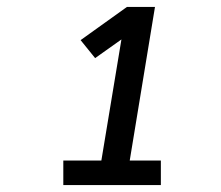

<svg xmlns="http://www.w3.org/2000/svg" viewBox="-20 -858 640 555"><path d="M163 -323V-394H273L331 -744L255 -690L213 -742L347 -838H428L355 -394H445V-323Z"/></svg>

Font: Iosevka Curly Slab MdEx
Style: Italic
Weight: 500
Width: 7
Italic angle: -9°
Monospace: yes
Designer: Belleve Invis
Foundry: Belleve Invis
Version: Version 11.0.0; ttfautohint (v1.8.3)